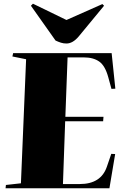

<svg xmlns="http://www.w3.org/2000/svg" viewBox="-20 -1017 680 1037"><path d="M121 -697 47 -712 51 -730H583L603 -538L582 -537L565 -599Q548 -662 516 -684.5Q484 -707 433 -707H345L333 -386H539L537 -362H332L320 -23H411Q525 -23 557 -116L581 -186L602 -185L571 0H10L12 -18L93 -27ZM147 -986 158 -997 339 -909 533 -995 542 -986 405 -820Q373 -782 339 -782Q323 -782 309 -786.5Q295 -791 280 -798Z"/></svg>

Font: Literata 72pt Black
Style: Italic
Weight: 900
Italic angle: -2°
Designer: Latin by Veronika Burian and Jose Scaglione. Greek by Irene Vlachou. Cyrillic by Vera Evstafieva
Foundry: TypeTogether
Version: Version 3.002